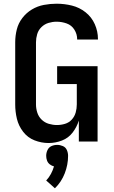

<svg xmlns="http://www.w3.org/2000/svg" viewBox="-20 -763 616 1035"><path d="M242 8Q279 8 314 -5.5Q349 -19 371.5 -48.5Q394 -78 405 -113V0H506V-406H288V-310H394V-200Q394 -178 388 -156.5Q382 -135 367 -118.5Q352 -102 330.5 -95.5Q309 -89 287 -89Q265 -89 243 -95.5Q221 -102 204.5 -118Q188 -134 181 -156Q174 -178 174 -200V-535Q174 -557 180.5 -579Q187 -601 203.5 -617Q220 -633 241.5 -639.5Q263 -646 285 -646Q313 -646 339.5 -636.5Q366 -627 381 -603Q396 -579 396 -551V-550H508V-553Q508 -594 491 -632.5Q474 -671 441 -697Q408 -723 367.5 -733Q327 -743 285 -743Q251 -743 216.5 -736.5Q182 -730 152 -712Q122 -694 100.5 -666Q79 -638 70.5 -604Q62 -570 62 -535V-200Q62 -161 71 -123Q80 -85 104.5 -53Q129 -21 166 -6.5Q203 8 242 8ZM276 252Q311 218 329 171.5Q347 125 347 77Q347 61 340.5 46Q334 31 319 24.5Q304 18 288 18Q272 18 257.5 24.5Q243 31 236 46Q229 61 229 77Q229 90 233.5 102.5Q238 115 248.5 123Q259 131 271 134Q265 155 254.5 174.5Q244 194 229 210Z"/></svg>

Font: Iosevka Sparkle Semibold
Style: Regular
Weight: 600
Designer: Belleve Invis
Foundry: Belleve Invis
Version: Version 4.5.0; ttfautohint (v1.8.3)